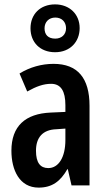

<svg xmlns="http://www.w3.org/2000/svg" viewBox="-20 -911 489 875"><path d="M231 -673C299 -673 343 -720 343 -783C343 -846 297 -891 231 -891C163 -891 119 -846 119 -782C119 -718 163 -673 231 -673ZM232 -735C199 -735 183 -753 183 -782C183 -811 203 -831 232 -831C262 -831 281 -811 281 -782C281 -753 260 -735 232 -735ZM224 -620C170 -620 116 -605 69 -576L104 -494C147 -518 179 -529 213 -529C258 -529 278 -495 278 -432V-401L211 -398C95 -393 32 -336 32 -224C32 -136 69 -56 156 -56C217 -56 255 -84 287 -140H289L306 -66H388V-429C388 -555 334 -620 224 -620ZM237 -322 278 -325V-273C278 -194 247 -145 200 -145C164 -145 144 -169 144 -224C144 -284 174 -320 237 -322Z"/></svg>

Font: Noto Sans Malayalam UI ExtraCondensed SemiBold
Style: Regular
Weight: 600
Width: 2
Designer: Jelle Bosma - Monotype Design Team
Foundry: Monotype Imaging Inc.
Version: Version 2.104